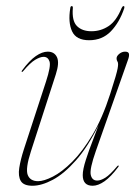

<svg xmlns="http://www.w3.org/2000/svg" viewBox="-20 -602 456 630"><path d="M369 -58.5Q370.5 -57 368 -54Q344 -22 323 -7.2Q302 7.5 284 7.5Q251.5 7.5 251.5 -27.5Q251.5 -46 261.8 -77.8Q272 -109.5 284.5 -141.2Q297 -173 303.5 -191.5Q268 -119.5 229.2 -75.8Q190.5 -32 153.5 -12.2Q116.5 7.5 86.5 7.5Q57.5 7.5 48.2 -8.2Q39 -24 43.2 -51.2Q47.5 -78.5 58.5 -112.5L131 -334.5Q147.5 -385 142.5 -400.2Q137.5 -415.5 123 -415.5Q112 -415.5 95.8 -406Q79.5 -396.5 56 -368.5Q53.5 -365 51.5 -366.5Q50 -368 52.5 -371Q76.5 -403.5 97.5 -418Q118.5 -432.5 136.5 -432.5Q158.5 -432.5 167 -414.2Q175.5 -396 163 -357.5L81.5 -105.5Q63 -48.5 71 -28Q79 -7.5 105 -7.5Q124 -7.5 153.5 -22.5Q183 -37.5 216.8 -71Q250.5 -104.5 283.2 -159.2Q316 -214 341.5 -293.5Q353.5 -330.5 359 -349.8Q364.5 -369 366 -377.5Q367.5 -386 367.5 -391.5Q367.5 -397.5 365 -401Q362.5 -404.5 362.5 -410.5Q362.5 -418 371.2 -425.2Q380 -432.5 390.5 -432.5Q402 -432.5 403.2 -425Q404.5 -417.5 399.5 -404.5L294.5 -106.5Q273.5 -47 277.8 -28.2Q282 -9.5 299 -9.5Q310.5 -9.5 326 -19.2Q341.5 -29 364.5 -56.5Q367.5 -60 369 -58.5ZM280 -499.5Q311 -499.5 336.5 -516.5Q362 -533.5 379 -575.5Q382 -582 385.5 -582Q389.5 -582 387.5 -574.5Q372 -528.5 343.8 -499.2Q315.5 -470 272.5 -470Q230 -470 216.5 -499.2Q203 -528.5 210.5 -574.5Q211 -582 215.5 -582Q219.5 -582 219 -575.5Q215.5 -533.5 232.5 -516.5Q249.5 -499.5 280 -499.5Z"/></svg>

Font: Fraunces 144pt S000 Thin
Style: Italic
Weight: 100
Italic angle: -16°
Version: Version 1.000; ttfautohint (v1.8.3)